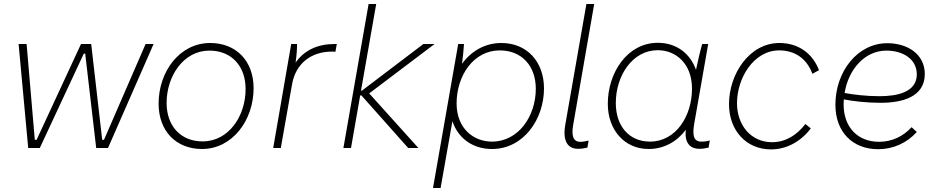

<svg xmlns="http://www.w3.org/2000/svg" viewBox="-20 -740 4691 960"><path d="M121 0H179L399 -472H406L461 0H520L748 -520H708L500 -41H491L436 -520H385L163 -41H154L113 -520H73Z M990 5C1142 5 1248 -139 1248 -299C1248 -436 1160 -525 1031 -525C878 -525 773 -382 773 -222C773 -85 860 5 990 5ZM993 -33C882 -33 813 -112 813 -225C813 -359 897 -487 1027 -487C1139 -487 1208 -408 1208 -295C1208 -160 1124 -33 993 -33Z M1346 0H1384L1440 -317C1458 -423 1536 -482 1640 -482C1646 -482 1652 -482 1657 -481L1664 -520H1653C1570 -520 1502 -490 1458 -427C1463 -463 1466 -499 1465 -520H1436Z M1735 0 1781 -263H1787L2021 0H2072L1826 -273L2153 -520H2097L1790 -287H1785L1861 -720H1823L1697 0Z M2145 200H2183L2242 -134C2270 -50 2342 5 2440 5C2598 5 2700 -144 2700 -298C2700 -430 2616 -525 2487 -525C2404 -525 2336 -484 2290 -421C2294 -450 2298 -488 2300 -520H2271ZM2440 -32C2346 -32 2263 -99 2263 -223C2263 -361 2347 -488 2479 -488C2589 -488 2659 -410 2659 -296C2659 -160 2573 -32 2440 -32Z M2870 4C2888 4 2899 2 2917 -2L2923 -37C2906 -33 2895 -31 2881 -31C2844 -31 2837 -65 2846 -116L2951 -720H2912L2806 -114C2793 -37 2817 4 2870 4Z M3477 4C3493 4 3506 2 3523 -2L3529 -38C3514 -33 3503 -32 3486 -32C3446 -32 3442 -67 3451 -121L3521 -520H3491C3480 -483 3467 -424 3460 -391C3431 -472 3363 -526 3269 -526C3117 -526 3019 -377 3019 -221C3019 -91 3102 5 3223 5C3300 5 3365 -32 3409 -91C3402 -27 3429 4 3477 4ZM3269 -489C3359 -489 3440 -422 3440 -297C3440 -159 3359 -32 3230 -32C3125 -32 3059 -110 3059 -225C3059 -360 3141 -489 3269 -489Z M3835 7C3911 7 3982 -30 4034 -98L4007 -120C3963 -63 3907 -29 3840 -29C3736 -29 3665 -113 3665 -224C3665 -349 3748 -488 3876 -488C3958 -488 4015 -444 4042 -371L4075 -389C4043 -473 3972 -525 3877 -525C3727 -525 3625 -370 3625 -219C3625 -89 3710 7 3835 7Z M4371 6C4445 6 4513 -24 4564 -80L4538 -104C4496 -58 4439 -31 4376 -31C4268 -31 4198 -104 4198 -219L4199 -243C4247 -234 4311 -226 4383 -226C4491 -226 4604 -255 4604 -370C4604 -468 4519 -524 4417 -524C4267 -524 4157 -382 4157 -216C4157 -81 4242 6 4371 6ZM4203 -275C4222 -393 4304 -487 4412 -487C4493 -487 4564 -446 4564 -368C4564 -280 4468 -259 4378 -259C4309 -259 4248 -267 4203 -275Z"/></svg>

Font: Fixel Text 20240404 ExtraLight
Style: Italic
Weight: 200
Width: 4
Italic angle: -10°
Designer: AlfaBravo + MacPaw
Foundry: Kyrylo Tkachov, Marchela Mozhyna, Serhii Makarenko, Maria Weinstein, Zakhar Kryvoshyya
Version: Version 1.211;Glyphs 3.2 (3225)